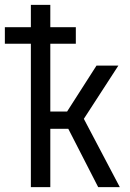

<svg xmlns="http://www.w3.org/2000/svg" viewBox="-47 -770 535 790"><path d="M80 0H160V-240H234L357 0H446L298 -281L440 -500H350L229 -311H160V-590H265V-658H160V-750H80V-658H-27V-590H80Z"/></svg>

Font: Finlandica
Style: Regular
Weight: 400
Designer: Niklas Ekholm, Juho Hiilivirta, Jaakko Suomalainen
Foundry: Helsinki Type Studio
Version: Version 2.000;Glyphs 3.2 (3202)